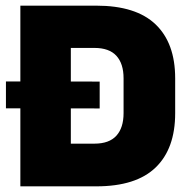

<svg xmlns="http://www.w3.org/2000/svg" viewBox="-20 -659 672 679"><path d="M1 -276V-371L332.5 -370.5V-275.5ZM179.5 0V-151H314Q366 -151 391.5 -179Q417 -207 417 -259V-382Q417 -434 391.5 -461.8Q366 -489.5 314 -489.5H179.5V-639H320.5Q461 -639 530.2 -572.8Q599.5 -506.5 599.5 -382V-258.5Q599.5 -133.5 530.5 -66.8Q461.5 0 320.5 0ZM52 0V-639H230.5V0Z"/></svg>

Font: Anek Bangla Medium ExtraBold
Style: Regular
Weight: 800
Version: Version 1.003